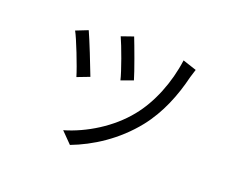

<svg xmlns="http://www.w3.org/2000/svg" viewBox="-106 -750 1211 998"><g transform="rotate(20 500.0 -251.0)"><path d="M480 -573 414 -550C434 -507 481 -379 491 -334L557 -358C545 -401 496 -533 480 -573ZM840 -519 764 -544C747 -416 696 -289 624 -201C542 -99 417 -23 300 11L359 71C470 29 591 -47 684 -164C756 -255 799 -363 826 -474C830 -486 834 -501 840 -519ZM247 -523 181 -497C200 -464 255 -324 270 -272L338 -298C319 -349 266 -482 247 -523Z"/></g></svg>

Font: Source Han Sans JP Normal
Style: Regular
Weight: 350
Designer: Ryoko NISHIZUKA 西塚涼子 (kana, bopomofo & ideographs); Paul D. Hunt (Latin, Greek & Cyrillic); Sandoll Communications 산돌커뮤니
Foundry: Adobe
Version: Version 2.002;hotconv 1.0.116;makeotfexe 2.5.65601